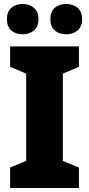

<svg xmlns="http://www.w3.org/2000/svg" viewBox="-20 -948 448 968"><path d="M378 0H31V-103L112 -137V-577L31 -611V-714H378V-611L297 -577V-137L378 -103ZM15 -851Q15 -890 37.5 -909Q60 -928 94 -928Q128 -928 151 -908.5Q174 -889 174 -851Q174 -814 151 -794.5Q128 -775 94 -775Q60 -775 37.5 -794Q15 -813 15 -851ZM234 -851Q234 -890 256.5 -909Q279 -928 314 -928Q348 -928 371 -908.5Q394 -889 394 -851Q394 -814 371 -794.5Q348 -775 314 -775Q279 -775 256.5 -794Q234 -813 234 -851Z"/></svg>

Font: Noto Sans Lao Looped SemiCondensed Black
Style: Regular
Weight: 900
Width: 4
Designer: Mark Frömberg, Ben Mitchell
Foundry: The Fontpad Ltd
Version: Version 1.002; ttfautohint (v1.8.4.7-5d5b)